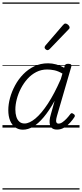

<svg xmlns="http://www.w3.org/2000/svg" viewBox="-20 -1030 662 1550"><path d="M165 17Q130 17 103 -2Q76 -21 61.5 -56.5Q47 -92 47 -141Q47 -188 61 -239.5Q75 -291 102 -341Q129 -391 168 -431Q207 -471 257 -495Q307 -519 368 -519Q400 -519 433.5 -510Q467 -501 498 -483L502 -498Q505 -508 512 -511.5Q519 -515 531 -515Q549 -515 554 -508Q559 -501 555 -490L440 -94Q434 -73 433 -59.5Q432 -46 437 -39Q442 -32 452 -32Q468 -32 484.5 -43.5Q501 -55 517.5 -72.5Q534 -90 547 -108Q553 -116 558.5 -116.5Q564 -117 572 -111Q583 -105 584 -98Q585 -91 581 -85Q569 -66 548 -42Q527 -18 500 -1Q473 16 441 16Q417 16 403.5 7Q390 -2 384.5 -18.5Q379 -35 380.5 -57Q382 -79 390 -105Q398 -132 405.5 -160Q413 -188 421 -216Q376 -135 332.5 -83.5Q289 -32 247.5 -7.5Q206 17 165 17ZM104 -146Q104 -113 112 -87.5Q120 -62 136.5 -47.5Q153 -33 178 -33Q217 -33 265.5 -73Q314 -113 366.5 -193Q419 -273 471 -392L484 -436Q448 -457 417.5 -463Q387 -469 360 -469Q313 -469 273 -448.5Q233 -428 202 -393.5Q171 -359 149 -316.5Q127 -274 115.5 -229.5Q104 -185 104 -146ZM363 -625Q357 -625 348.5 -632Q340 -639 340 -646Q340 -650 341.5 -654Q343 -658 347 -663L488 -827Q494 -834 498.5 -837Q503 -840 508 -840Q515 -840 523 -835Q531 -830 536.5 -822.5Q542 -815 542 -808Q542 -803 540 -799.5Q538 -796 533 -792L381 -634Q372 -625 363 -625ZM0 490H622V500H0ZM0 -20H622V0H0ZM0 -505H622V-500H0ZM0 -1010H622V-1000H0Z"/></svg>

Font: Playwrite AU QLD Guides
Style: Regular
Weight: 400
Designer: Veronika Burian, José Scaglione
Foundry: TypeTogether
Version: Version 1.003